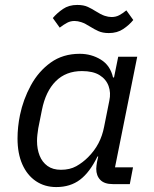

<svg xmlns="http://www.w3.org/2000/svg" viewBox="-20 -746 623 778"><path d="M506 0H437Q403 0 386.5 -17Q370 -34 370 -62Q370 -68 371 -75Q372 -82 373 -89L378 -112H375Q344 -48 304.5 -18Q265 12 208 12Q161 12 125.5 -12Q90 -36 70.5 -80Q51 -124 51 -185Q51 -208 53.5 -232Q56 -256 61 -280Q74 -343 105 -400Q136 -457 185.5 -492.5Q235 -528 303 -528Q350 -528 388.5 -504.5Q427 -481 438 -432H442L459 -516H536L446 -68H519ZM227 -58Q263 -58 289 -72.5Q315 -87 337 -109Q363 -135 379 -165.5Q395 -196 402 -233L423 -338Q430 -370 420 -397.5Q410 -425 383.5 -441.5Q357 -458 312 -458Q247 -458 206 -417Q165 -376 150 -301L135 -226Q133 -213 131.5 -200Q130 -187 130 -175Q130 -142 140.5 -115.5Q151 -89 172.5 -73.5Q194 -58 227 -58ZM421 -612Q396 -612 378.5 -620Q361 -628 347 -637Q325 -651 310 -656Q295 -661 282 -661Q266 -661 252.5 -654Q239 -647 222 -634L194 -673Q211 -693 235 -709.5Q259 -726 293 -726Q319 -726 336 -718Q353 -710 367 -701Q389 -687 404 -682Q419 -677 432 -677Q449 -677 462.5 -684Q476 -691 492 -704L520 -665Q504 -645 479.5 -628.5Q455 -612 421 -612Z"/></svg>

Font: IBM Plex Sans
Style: Italic
Weight: 400
Italic angle: -11.31°
Designer: Mike Abbink, Paul van der Laan, Pieter van Rosmalen
Foundry: Bold Monday
Version: Version 3.201